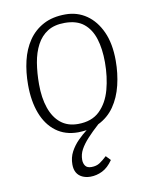

<svg xmlns="http://www.w3.org/2000/svg" viewBox="-83 -580 684 863"><g transform="rotate(-10 258.5 -149.0)"><path d="M260 220Q239 220 222.5 212Q206 204 197.5 189Q189 174 189 152Q189 120 203 94Q217 68 238 47Q259 26 279 11Q269 12 259.5 13Q250 14 240 14Q181 14 139.5 -17Q98 -48 76.5 -104Q55 -160 55 -235Q55 -293 67 -344Q79 -395 105.5 -434Q132 -473 174 -495.5Q216 -518 275 -518Q329 -518 371 -489Q413 -460 437.5 -406Q462 -352 462 -274Q462 -216 449 -162.5Q436 -109 408 -68.5Q380 -28 335 -6Q304 22 282 46Q260 70 248 92Q236 114 236 139Q236 155 244 166.5Q252 178 272 178Q294 178 309.5 168Q325 158 343 141L363 162Q341 194 314.5 207Q288 220 260 220ZM246 -23Q309 -23 345.5 -58.5Q382 -94 397.5 -151.5Q413 -209 413 -275Q413 -337 398.5 -383Q384 -429 352 -455Q320 -481 265 -481Q218 -481 187 -461.5Q156 -442 137.5 -407Q119 -372 111.5 -326.5Q104 -281 104 -229Q104 -167 120 -120.5Q136 -74 167.5 -48.5Q199 -23 246 -23Z"/></g></svg>

Font: Literata 18pt ExtraLight
Style: Italic
Weight: 250
Italic angle: -2°
Designer: Latin by Veronika Burian and Jose Scaglione. Greek by Irene Vlachou. Cyrillic by Vera Evstafieva
Foundry: TypeTogether
Version: Version 3.103;gftools[0.9.29]